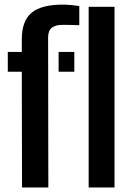

<svg xmlns="http://www.w3.org/2000/svg" viewBox="-20 -830 578 850"><path d="M14.5 -512.5V-600H76.5V-655.5Q76.5 -738 120 -773.8Q163.5 -809.5 257 -809.5Q273 -809.5 293.2 -807.8Q313.5 -806 331 -803V-718.5Q314 -719 295.5 -719.5Q277 -720 257.5 -720Q225.5 -720 209.2 -707Q193 -694 193 -664.5L194 0H77.5L76.5 -512.5ZM239.5 -512.5V-600H309V-512.5ZM372.5 0V-800H487V0Z"/></svg>

Font: Big Shoulders Stencil Text
Style: Bold
Weight: 700
Designer: Patric King
Foundry: XO Type Co
Version: Version 1.000